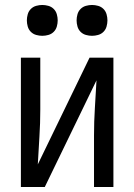

<svg xmlns="http://www.w3.org/2000/svg" viewBox="-20 -752 540 772"><path d="M64 0V-520H142V-312Q142 -257 138.5 -202Q135 -147 132 -91L340 -520H436V0H358V-208Q358 -263 361.5 -318Q365 -373 368 -429L160 0ZM350 -608Q338 -608 325.5 -611.5Q313 -615 304 -624Q295 -633 291.5 -645.5Q288 -658 288 -670Q288 -682 291.5 -694.5Q295 -707 304 -716Q313 -725 325.5 -728.5Q338 -732 350 -732Q362 -732 374.5 -728.5Q387 -725 396 -716Q405 -707 408.5 -694.5Q412 -682 412 -670Q412 -658 408.5 -645.5Q405 -633 396 -624Q387 -615 374.5 -611.5Q362 -608 350 -608ZM150 -608Q138 -608 125.5 -611.5Q113 -615 104 -624Q95 -633 91.5 -645.5Q88 -658 88 -670Q88 -682 91.5 -694.5Q95 -707 104 -716Q113 -725 125.5 -728.5Q138 -732 150 -732Q162 -732 174.5 -728.5Q187 -725 196 -716Q205 -707 208.5 -694.5Q212 -682 212 -670Q212 -658 208.5 -645.5Q205 -633 196 -624Q187 -615 174.5 -611.5Q162 -608 150 -608Z"/></svg>

Font: Iosevka Custom
Style: Regular
Weight: 400
Monospace: yes
Designer: Belleve Invis
Foundry: Belleve Invis
Version: Version 32.5.0; ttfautohint (v1.8.4)